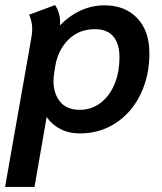

<svg xmlns="http://www.w3.org/2000/svg" viewBox="-37 -518 640 757"><path d="M84 -354Q90 -384 90 -405Q90 -431 78 -460L180 -498Q200 -468 200 -431L199 -418Q278 -497 375 -497Q456 -497 504 -446.5Q552 -396 552 -308Q552 -218 517 -146Q482 -74 419.5 -33Q357 8 278 8Q234 8 200.5 -9.5Q167 -27 147 -57L99 219H-17ZM434 -293Q434 -345 410 -374Q386 -403 337 -403Q275 -403 233.5 -362.5Q192 -322 181 -258L177 -232Q174 -216 174 -198Q174 -149 200 -117Q226 -85 277 -85Q323 -85 358.5 -111.5Q394 -138 414 -185Q434 -232 434 -293Z"/></svg>

Font: Niramit SemiBold
Style: Italic
Weight: 600
Italic angle: -10°
Designer: Katatrad Aksorn Co.,Ltd.
Foundry: Cadson Demak Co.,Ltd.
Version: Version 1.001; ttfautohint (v1.6)